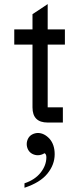

<svg xmlns="http://www.w3.org/2000/svg" viewBox="-20 -591 382 926"><path d="M283.2 0H210Q136.7 0 136.7 -73.2V-376H48.8V-449.2H136.7V-522.5L210 -571.3V-449.2H293V-376H210V-73.2H283.2ZM98.1 314.5V293Q148.4 276.4 176 241.5Q203.6 206.5 203.6 167.5Q203.6 152.3 194.8 147.9Q178.7 157.7 162.6 157.7Q148.4 157.7 135.5 150.9Q122.6 144 115.7 131.1Q108.9 118.2 108.9 104Q108.9 89.8 115.7 76.9Q122.6 64 135.3 57.4Q147.9 50.8 162.1 50.3Q192.9 50.3 218.8 78.1Q243.7 106.4 243.7 152.8Q243.7 203.1 208.7 246.3Q173.8 289.6 98.1 314.5Z"/></svg>

Font: Catrinity
Style: Regular
Weight: 400
Designer: Alexander Lange
Foundry: High-Logic / Made with FontCreator
Version: Version 2.090;May 20, 2024;FontCreator 15.0.0.2974 64-bit